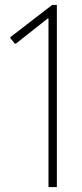

<svg xmlns="http://www.w3.org/2000/svg" viewBox="-20 -760 335 780"><path d="M177 -685H174L45 -583H40L22 -605V-609L192 -740H211V0H177Z"/></svg>

Font: Encode Sans Compressed
Style: Thin
Weight: 100
Designer: Pablo Impallari, Andres Torresi
Foundry: Pablo Impallari, Andres Torresi
Version: Version 1.000; ttfautohint (v1.00) -l 8 -r 50 -G 200 -x 14 -